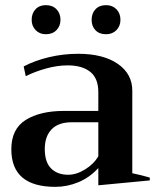

<svg xmlns="http://www.w3.org/2000/svg" viewBox="-20 -716 609 746"><path d="M103 -639Q103 -664 118 -680Q133 -696 158 -696Q184 -696 199.5 -680Q215 -664 215 -639Q215 -615 199.5 -599Q184 -583 158 -583Q134 -583 118.5 -599Q103 -615 103 -639ZM336 -639Q336 -664 351 -680Q366 -696 392 -696Q417 -696 432.5 -680Q448 -664 448 -639Q448 -615 432.5 -599Q417 -583 392 -583Q366 -583 351 -598.5Q336 -614 336 -639ZM24 -136Q24 -215 80 -250Q136 -285 228 -285H362V-358Q362 -412 330.5 -437Q299 -462 243 -462Q203 -462 159.5 -450Q116 -438 80 -420L72 -458Q116 -481 171 -494Q226 -507 284 -507Q381 -507 437.5 -468Q494 -429 494 -364V-43Q532 -35 562 -26V-15L362 4V-63Q328 -26 284.5 -8Q241 10 195 10Q24 10 24 -136ZM362 -109V-241H259Q207 -241 180.5 -213.5Q154 -186 154 -137Q154 -86 178.5 -61.5Q203 -37 245 -37Q277 -37 311 -58Q345 -79 362 -109Z"/></svg>

Font: Trirong SemiBold
Style: Regular
Weight: 600
Designer: Katatrad Team
Foundry: CadsonDemak
Version: Version 1.001